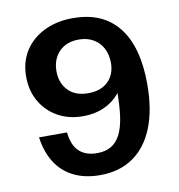

<svg xmlns="http://www.w3.org/2000/svg" viewBox="-80 -788 806 863"><g transform="rotate(-10 322.5 -356.0)"><path d="M310.6 -714.4C260.3 -714.4 216.1 -705 178 -686.3C139.9 -667.6 110.2 -641.6 88.9 -608.4C67.6 -575.1 57 -535.9 57 -490.8C57 -448.2 66.5 -410.4 85.6 -377.5C104.6 -344.6 130.7 -318.7 164 -300.1C197.2 -281.4 235.8 -272 279.6 -272C314.5 -272 346.1 -278.2 374.5 -290.8C402.9 -303.4 426.4 -321 445.2 -343.6C446.5 -345.3 447.3 -347.4 448.6 -349C448.2 -307.7 446.1 -271.2 441.8 -240.9C436.9 -207.3 429 -180.1 418.1 -159.1C407.1 -138.1 392.9 -122.6 375.5 -112.6C358 -102.6 337.1 -97.6 312.5 -97.6C277.7 -97.6 250.3 -106.9 230.3 -125.7C210.3 -144.5 198.3 -173.4 194.5 -212.8H66.7C72.5 -168.9 85.4 -130.9 105.4 -98.6C125.4 -66.3 152.4 -41.5 186.7 -24.1C220.9 -6.6 261.6 2.1 308.7 2.1C368 2.1 418.5 -12.4 460.2 -41.5C501.8 -70.5 533.4 -112.3 555 -166.8C576.6 -221.4 587.4 -287 587.4 -363.8C587.4 -478 563.7 -565 516.3 -624.7C468.9 -684.3 400.3 -714.1 310.6 -714.1ZM410.3 -401.7C388.4 -380.4 358 -369.8 319.3 -369.8C280 -369.8 249.5 -381.2 227.8 -404.1C206.1 -427.1 195.4 -456.3 195.4 -491.7C195.4 -527.9 206.4 -557.3 228.3 -580.3C250.3 -603.3 280.3 -614.8 318.4 -614.8C344.2 -614.8 366.4 -609.3 385.1 -598.3C403.9 -587.2 418.2 -572.2 428.2 -552.8C438.2 -533.4 443.2 -511.5 443.2 -487.1C443.2 -451.6 432.2 -423.2 410.3 -401.8Z"/></g></svg>

Font: Diatome Semibold
Style: Regular
Weight: 600
Designer: 15.100.17
Foundry: 15.100.17
Version: Version 1.005;Fontself Maker 3.5.8